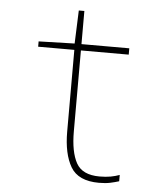

<svg xmlns="http://www.w3.org/2000/svg" viewBox="-50 -702 630 756"><g transform="rotate(5 265.0 -324.5)"><path d="M369 10Q287 10 257 -41Q227 -92 227 -180V-503H84V-524L226 -528L231 -659H253V-528H442V-503H253V-183Q253 -102 277 -58.5Q301 -15 369 -15Q394 -15 413 -18.5Q432 -22 448 -28V-3Q432 2 413.5 6Q395 10 369 10Z"/></g></svg>

Font: Noto Sans Mono Condensed Thin
Style: Regular
Weight: 100
Width: 3
Designer: Monotype Design Team
Foundry: Monotype Imaging Inc.
Version: Version 2.014; ttfautohint (v1.8.4.7-5d5b)